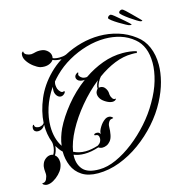

<svg xmlns="http://www.w3.org/2000/svg" viewBox="-139 -945 1116 1152"><g transform="rotate(-15 419.0 -369.0)"><path d="M811 -728Q806 -729 788 -740Q770 -751 749.5 -765.5Q729 -780 714 -793Q699 -806 700 -811Q701 -818 708 -822Q715 -826 721 -825Q727 -824 741.5 -810.5Q756 -797 771 -782Q778 -775 790 -763Q802 -751 812 -741Q822 -731 822 -729Q821 -726 811 -728ZM744 -722Q738 -722 719.5 -732Q701 -742 679.5 -755Q658 -768 642.5 -780Q627 -792 627 -797Q628 -804 634.5 -808.5Q641 -813 647 -813Q653 -812 668.5 -799.5Q684 -787 700 -773Q707 -767 720 -756Q733 -745 743.5 -735Q754 -725 754 -724Q754 -721 744 -722ZM330 87Q269 87 230.5 62Q192 37 174.5 -4.5Q157 -46 157 -94Q147 -103 139 -114Q131 -125 123 -138Q122 -123 117.5 -108.5Q113 -94 106 -84Q126 -69 126 -37Q126 -20 117 0Q110 16 93 33.5Q76 51 55.5 62.5Q35 74 17 74Q14 74 11 73.5Q8 73 5 72Q-5 69 -8 64.5Q-11 60 -11 58Q8 60 16.5 42.5Q25 25 25 10Q25 3 24 -4.5Q23 -12 23 -21Q23 -28 24 -36Q25 -44 29 -54Q35 -70 50 -81.5Q65 -93 82 -93Q90 -93 97 -90Q103 -98 107.5 -114.5Q112 -131 112 -148Q112 -153 111.5 -157.5Q111 -162 110 -166Q90 -218 91 -278Q75 -250 46 -250Q36 -250 28 -256Q20 -263 20 -275Q20 -286 25.5 -292.5Q31 -299 32 -288Q33 -280 42.5 -276Q52 -272 63 -273Q69 -274 77.5 -277.5Q86 -281 91 -289Q95 -360 126.5 -435Q158 -510 220 -572Q254 -606 294 -631Q279 -631 264.5 -633.5Q250 -636 240 -641Q233 -630 218 -622.5Q203 -615 183 -615Q172 -615 158 -618Q140 -624 119.5 -639.5Q99 -655 85 -675Q71 -695 71 -713Q71 -727 76 -731.5Q81 -736 83 -737Q83 -721 97.5 -714Q112 -707 126 -707Q132 -707 140 -709Q148 -711 157 -713Q166 -715 178 -715Q183 -715 188 -714.5Q193 -714 199 -713Q217 -709 231 -694.5Q245 -680 245 -662Q245 -655 244 -651Q260 -644 285 -644Q296 -644 306.5 -645.5Q317 -647 327 -651Q378 -678 434.5 -693Q491 -708 548 -708Q607 -708 663 -691Q719 -674 766 -638Q807 -608 828 -559Q849 -510 849 -449Q849 -400 834.5 -344.5Q820 -289 789 -230Q756 -167 705.5 -110Q655 -53 593.5 -8.5Q532 36 464.5 61.5Q397 87 330 87ZM343 66Q393 66 448.5 41Q504 16 559 -26.5Q614 -69 662.5 -123.5Q711 -178 745 -238Q782 -301 799 -360Q816 -419 816 -469Q816 -573 754 -624Q717 -655 671.5 -669Q626 -683 576 -683Q519 -683 460 -666Q401 -649 347.5 -618.5Q294 -588 252 -546Q235 -529 221 -512Q218 -502 218 -492Q218 -485 219.5 -479Q221 -473 222 -468Q227 -455 236.5 -446Q246 -437 255 -441Q257 -442 259 -442Q262 -442 262 -438Q262 -433 256 -427Q245 -416 233 -416Q220 -416 210 -427.5Q200 -439 198 -456V-463Q198 -468 198.5 -474Q199 -480 200 -485Q162 -430 143.5 -371.5Q125 -313 125 -259Q125 -182 160 -129Q163 -155 171 -180.5Q179 -206 190 -230Q220 -292 273.5 -358Q327 -424 397 -476Q394 -475 391 -475Q388 -475 385 -475Q372 -475 361.5 -480.5Q351 -486 347 -497Q346 -499 346 -503Q346 -514 354.5 -521.5Q363 -529 367 -529Q372 -529 368 -521Q364 -514 370 -505.5Q376 -497 386 -492Q394 -488 405 -488Q407 -488 410 -488Q413 -488 415 -489Q470 -527 531.5 -549.5Q593 -572 657 -572Q678 -572 699.5 -569.5Q721 -567 742 -561L740 -550Q732 -552 724 -552Q716 -552 708 -552Q656 -552 601.5 -530Q547 -508 495 -470Q484 -458 475 -440Q466 -422 465 -408Q468 -409 474 -409Q495 -409 507 -389Q514 -377 515.5 -367.5Q517 -358 517 -350Q518 -340 526 -327.5Q534 -315 547 -319V-318Q547 -312 538 -308Q532 -305 524 -305Q507 -305 486 -317Q465 -329 455 -343Q444 -359 444 -375Q444 -384 448 -391.5Q452 -399 456 -403L457 -404Q456 -417 461 -430Q466 -443 472 -453Q408 -402 353 -336Q298 -270 262 -202.5Q226 -135 217 -77Q249 -60 291 -60Q309 -60 328.5 -63.5Q348 -67 370 -74Q383 -82 388.5 -92.5Q394 -103 394 -113Q394 -138 372 -138H371Q367 -138 366 -141Q365 -144 369 -147Q374 -150 382 -150Q388 -150 391 -149Q400 -146 405 -136V-142Q405 -156 419.5 -179.5Q434 -203 453 -216Q464 -224 477 -224Q490 -224 500 -214Q502 -212 502 -210Q502 -209 490 -207Q480 -206 472.5 -193Q465 -180 465 -166Q465 -141 460 -116Q455 -91 443 -78Q433 -66 420 -60.5Q407 -55 395 -55Q381 -55 370 -63Q323 -47 281 -47Q244 -47 215 -59Q211 -3 240.5 32Q270 67 343 66Z"/></g></svg>

Font: Fleur De Leah
Style: Regular
Weight: 400
Designer: Robert E. Leuschke
Foundry: Robert E. Leuschke
Version: Version 1.010; ttfautohint (v1.8.3)